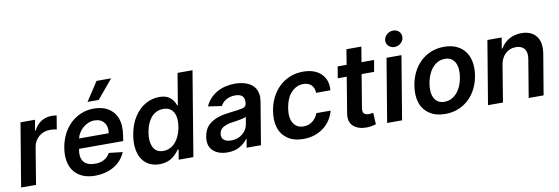

<svg xmlns="http://www.w3.org/2000/svg" viewBox="-57 -1198 4745 1629"><g transform="rotate(-10 2316.0 -384.0)"><path d="M111.5 -545.5H236.2L220.9 -454.5H226.6Q237.2 -476.9 252.7 -495.2Q268.1 -513.5 287.6 -526.3Q307.2 -539.1 329.9 -546.2Q352.6 -553.3 377.8 -553.3Q388.8 -553.3 401.6 -552.4Q414.4 -551.5 423.7 -549.7L403.8 -431.5Q383.2 -438.9 344.5 -438.9Q318.2 -438.9 294.2 -430.2Q270.2 -421.5 251.4 -405.9Q232.6 -390.3 219.6 -368.6Q206.7 -346.9 202.1 -320.7L149.1 0H20.6Z M440 -269.5Q449.6 -328.1 474.8 -379.6Q500 -431.1 539.2 -469.6Q578.5 -508.2 630.3 -530.4Q682.2 -552.6 745 -552.6Q777.3 -552.6 807.4 -545.6Q837.4 -538.7 862.7 -524.3Q888.1 -509.9 908 -487.4Q927.9 -464.8 940 -433.6Q964.1 -372.2 948.2 -277L942.1 -237.6H561.8L561.4 -235.8Q554 -197.8 558.8 -170.1Q563.6 -142.4 578.8 -124.5Q594.1 -106.5 619 -98Q643.8 -89.5 676.5 -89.5Q719.5 -89.5 752.1 -106.9Q784.8 -124.3 804 -159.8L921.5 -146.3Q904.8 -105.8 877.3 -76.3Q849.8 -46.9 815 -27.5Q780.2 -8.2 740.1 1.2Q699.9 10.7 658 10.7Q596.6 10.7 550.8 -9.2Q505 -29.1 476.7 -65.5Q448.5 -101.9 438.9 -153.8Q429.3 -205.6 440 -269.5ZM832.4 -324.2Q841.6 -380.7 813.9 -416.2Q786.2 -452.4 730.5 -452.4Q703.8 -452.4 678.6 -441.9Q653.4 -431.5 632.8 -413.9Q612.2 -396.3 597.5 -373Q582.7 -349.8 577.1 -324.2ZM701.7 -617.2 807.9 -779.5H933.6L797.6 -617.2Z M1034.4 -272Q1042.3 -318.9 1056.1 -356.5Q1070 -394.2 1090.2 -425.4Q1131 -488.3 1187 -520.4Q1242.9 -552.6 1306.1 -552.6Q1330.6 -552.6 1349.4 -548.7Q1368.3 -544.7 1382.5 -536.6Q1396.3 -528.4 1406.8 -518.5Q1417.3 -508.5 1424.9 -497.9Q1432.5 -487.2 1437.7 -476.4Q1442.8 -465.6 1446 -455.3H1451.3L1496.4 -727.3H1625.4L1504.6 0H1378.2L1392.8 -85.9H1384.9Q1378.2 -76 1369.3 -65.7Q1360.4 -55.4 1349.1 -44Q1338.1 -33 1324 -23.1Q1310 -13.1 1293.3 -6Q1276.6 1.1 1256.6 5.3Q1236.5 9.6 1213.1 9.6Q1164.8 9.6 1126.8 -9.2Q1088.8 -28.1 1064.6 -63.9Q1040.5 -99.8 1032 -152.3Q1023.4 -204.9 1034.4 -272ZM1177.2 -146Q1201.3 -95.9 1264.2 -95.9Q1288.4 -95.9 1308.6 -103.2Q1328.8 -110.4 1345.3 -123Q1361.9 -135.7 1375 -152.9Q1388.1 -170.1 1397.7 -189.6Q1407.3 -209.2 1413.9 -230.5Q1420.5 -251.8 1424 -272.7Q1437.5 -352.3 1411.2 -399.9Q1385.3 -447.1 1322.4 -447.1Q1297.9 -447.1 1277.9 -440Q1257.8 -432.9 1241.7 -420.6Q1225.5 -408.4 1212.9 -391.5Q1200.3 -374.6 1191.1 -355.3Q1181.8 -335.9 1175.6 -314.8Q1169.4 -293.7 1165.8 -272.7Q1153.1 -196.7 1177.2 -146Z M1642 -153.1Q1652.3 -214.5 1687.9 -248.6Q1706.7 -266.3 1729 -278.6Q1751.4 -290.8 1775.9 -299Q1800.4 -307.2 1826 -311.8Q1851.6 -316.4 1876.4 -318.9Q1949.9 -327.1 1982.6 -333.8Q2015.3 -340.9 2019.9 -367.9V-370Q2026.3 -410.9 2007.8 -432.5Q1989.3 -454.2 1943.2 -454.2Q1919.7 -454.2 1900 -448.7Q1880.3 -443.2 1864.5 -433.8Q1848.7 -424.4 1837 -411.8Q1825.3 -399.1 1817.8 -384.9L1701.3 -402Q1718.4 -440.7 1745.4 -469.1Q1772.4 -497.5 1805.9 -516Q1839.5 -534.4 1878.2 -543.5Q1916.9 -552.6 1957.7 -552.6Q1983.7 -552.6 2009.4 -548.7Q2035.2 -544.7 2058.2 -536Q2081.3 -527.3 2100.5 -513Q2119.7 -498.6 2132.1 -477.8Q2144.5 -457 2149.1 -429Q2153.8 -400.9 2147.7 -365.1L2087 0H1963.4L1976.2 -74.9H1971.9Q1960.6 -57.5 1944.2 -43Q1927.9 -28.4 1905.5 -14.9Q1862.6 11 1797.6 11Q1719.5 11 1674.4 -30.9Q1628.9 -73.2 1642 -153.1ZM1846.2 -83.5Q1904.5 -83.5 1944.2 -116.8Q1984 -150.2 1991.5 -195.7L2002.1 -259.9Q1997.5 -256.7 1988.5 -253.7Q1979.4 -250.7 1967.9 -248Q1956.3 -245.4 1943.5 -243.1Q1930.8 -240.8 1918.7 -238.8Q1906.6 -236.9 1896.5 -235.4Q1886.4 -234 1880.3 -233.3Q1858 -230.5 1839.1 -224.6Q1820.3 -218.8 1804.3 -209.9Q1772.4 -192.5 1766.7 -155.2Q1763.8 -137.8 1768.5 -124.3Q1773.1 -110.8 1783.6 -101.7Q1794 -92.7 1810 -88.1Q1826 -83.5 1846.2 -83.5Z M2238.6 -270.6Q2248.2 -329.9 2273.8 -381.4Q2299.4 -432.9 2338.8 -470.9Q2378.2 -508.9 2430.6 -530.7Q2483 -552.6 2546.2 -552.6Q2646.3 -552.6 2701 -498.9Q2755.7 -445.3 2747.9 -356.5H2624.6Q2624.3 -378.2 2617.7 -395.2Q2611.2 -412.3 2598.9 -424.2Q2586.6 -436.1 2569.4 -442.5Q2552.2 -448.9 2530.5 -448.9Q2470.9 -448.9 2426.5 -402.3Q2404.1 -378.9 2390.1 -346.8Q2376.1 -314.6 2369 -272.7Q2355.1 -189.3 2383.5 -141.7Q2411.9 -94.1 2471.6 -94.1Q2492.5 -94.1 2511.9 -100.3Q2531.2 -106.5 2547.4 -118.3Q2563.6 -130 2576.3 -147.2Q2589.1 -164.4 2596.9 -186.4H2719.8Q2708.8 -143.1 2684.8 -106.9Q2660.9 -70.7 2626.4 -44.6Q2592 -18.5 2548.1 -3.9Q2504.3 10.7 2453.1 10.7Q2371.4 10.7 2318.9 -25.2Q2264.9 -61.8 2244.9 -123.9Q2224.8 -186.1 2238.6 -270.6Z M2843.8 -545.5H2920.8L2942.5 -676.1H3071L3049.4 -545.5H3157.3L3140.6 -446H3032.7L2985.8 -164.1Q2979.8 -125.4 2995 -113.3Q3010.7 -100.9 3034.1 -100.9Q3045.8 -100.9 3056.3 -102.8Q3066.8 -104.8 3072.4 -105.8L3078.1 -5.3Q3056.8 0.7 3036.4 4.1Q3016 7.5 2993.6 7.5Q2925.1 7.5 2883.9 -28.4Q2840.9 -66.1 2854.4 -142.8L2904.5 -446H2827.4Z M3264.9 -545.5H3393.5L3302.6 0H3174ZM3279.1 -693.2Q3280.5 -708.5 3287.8 -721.2Q3295.1 -734 3306.1 -743.4Q3317.1 -752.8 3331 -758Q3344.8 -763.1 3359.7 -763.1Q3375 -763.1 3387.8 -758.2Q3400.6 -753.2 3410.5 -742.9Q3430 -722.3 3427.9 -693.2Q3426.8 -678.3 3419.7 -665.5Q3412.6 -652.7 3401.6 -643.3Q3390.6 -633.9 3376.6 -628.7Q3362.6 -623.6 3348 -623.6Q3318.9 -623.6 3297.2 -644.2Q3276.6 -664.4 3279.1 -693.2Z M3457 -273.8Q3466.6 -332.7 3491.7 -383.7Q3516.7 -434.7 3555.6 -472.1Q3594.5 -509.6 3646.1 -531.1Q3697.8 -552.6 3761 -552.6Q3821.4 -552.6 3866.7 -532Q3911.9 -511.4 3940.2 -473.9Q3968.4 -436.4 3978.3 -383.9Q3988.3 -331.3 3978 -267Q3968.4 -208.1 3943.4 -157.3Q3918.3 -106.5 3879.4 -69.2Q3840.6 -32 3788.7 -10.7Q3736.9 10.7 3674 10.7Q3594.1 10.7 3540.1 -25.2Q3485.1 -61.8 3464.1 -124.3Q3443.2 -186.8 3457 -273.8ZM3684.7 -92.3Q3718.4 -92.3 3745.9 -106.5Q3773.4 -120.7 3794.6 -145.4Q3815.7 -170.1 3829.5 -203.3Q3843.4 -236.5 3849.4 -274.5Q3855.5 -311.1 3852.8 -343.2Q3850.1 -375.4 3838.2 -399.1Q3826.3 -422.9 3804.7 -436.8Q3783 -450.6 3750.7 -450.6Q3713.4 -450.6 3685 -434.3Q3656.6 -418 3636.4 -391.9Q3616.1 -365.8 3603.7 -333.1Q3591.3 -300.4 3585.9 -267.8Q3579.9 -231.2 3582.4 -199.2Q3584.9 -167.3 3596.9 -143.5Q3609 -119.7 3630.7 -106Q3652.3 -92.3 3684.7 -92.3Z M4133.9 -545.5H4257.1L4241.5 -452.8H4248.2Q4261 -475.9 4279.1 -494.1Q4297.2 -512.4 4320.1 -525.6Q4343 -538.7 4370 -545.6Q4397 -552.6 4427.6 -552.6Q4511.4 -552.6 4554 -499.3Q4596.6 -445.3 4580.3 -347.3L4522 0H4393.5L4447.8 -327.4Q4452.4 -354.8 4448.9 -376.2Q4445.3 -397.7 4434.1 -412.8Q4422.9 -427.9 4404.5 -435.9Q4386 -443.9 4360.8 -443.9Q4332.7 -443.9 4309.7 -434.5Q4286.6 -425.1 4269.2 -408.4Q4251.8 -391.7 4240.4 -369Q4229 -346.2 4224.4 -319.6L4171.9 0H4043Z"/></g></svg>

Font: Inter P Semi Bold
Style: Italic
Weight: 600
Italic angle: 9.39999°
Designer: Rasmus Andersson
Foundry: rsms
Version: Version 3.018;git-588b23468